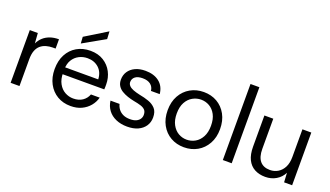

<svg xmlns="http://www.w3.org/2000/svg" viewBox="-68 -1214 2939 1708"><g transform="rotate(20 1401.5 -359.5)"><path d="M69 0V-499H145L152 -403Q168 -437 194.5 -461Q221 -485 257.5 -498Q294 -511 341 -511V-423H315Q282 -423 252.5 -414.5Q223 -406 200.5 -387Q178 -368 165.5 -335.5Q153 -303 153 -254V0Z M639 12Q568 12 513 -20.5Q458 -53 426.5 -112Q395 -171 395 -249Q395 -329 426 -387.5Q457 -446 512.5 -478.5Q568 -511 641 -511Q714 -511 766 -478.5Q818 -446 845.5 -393Q873 -340 873 -277Q873 -267 873 -255.5Q873 -244 872 -230H458V-295H791Q788 -363 745.5 -401.5Q703 -440 639 -440Q596 -440 559 -421Q522 -402 499.5 -365Q477 -328 477 -272V-244Q477 -183 500 -141.5Q523 -100 560 -79.5Q597 -59 639 -59Q691 -59 726 -83Q761 -107 776 -147H859Q847 -102 817 -66Q787 -30 742.5 -9Q698 12 639 12ZM536 -542 532 -604 739 -731 743 -659Z M1175 12Q1115 12 1068 -8.5Q1021 -29 993 -66.5Q965 -104 958 -155H1044Q1050 -129 1066.5 -107Q1083 -85 1110.5 -72Q1138 -59 1176 -59Q1212 -59 1234.5 -69.5Q1257 -80 1268.5 -97.5Q1280 -115 1280 -136Q1280 -166 1265.5 -182Q1251 -198 1223 -207Q1195 -216 1155 -223Q1124 -229 1093 -239.5Q1062 -250 1036.5 -265.5Q1011 -281 996 -305Q981 -329 981 -363Q981 -406 1003 -439.5Q1025 -473 1065.5 -492Q1106 -511 1161 -511Q1241 -511 1291.5 -472Q1342 -433 1350 -359H1267Q1263 -397 1235.5 -418.5Q1208 -440 1160 -440Q1114 -440 1090 -421Q1066 -402 1066 -371Q1066 -352 1079.5 -337Q1093 -322 1119.5 -311.5Q1146 -301 1183 -293Q1232 -284 1273 -269.5Q1314 -255 1340 -226Q1366 -197 1366 -143Q1366 -97 1342.5 -62Q1319 -27 1276.5 -7.5Q1234 12 1175 12Z M1712 12Q1642 12 1586 -20Q1530 -52 1497.5 -111Q1465 -170 1465 -249Q1465 -329 1498 -388Q1531 -447 1587.5 -479Q1644 -511 1714 -511Q1785 -511 1840.5 -479Q1896 -447 1928.5 -388Q1961 -329 1961 -249Q1961 -170 1928 -111Q1895 -52 1839 -20Q1783 12 1712 12ZM1712 -60Q1755 -60 1792 -81Q1829 -102 1852 -144.5Q1875 -187 1875 -250Q1875 -313 1852.5 -355Q1830 -397 1793.5 -418Q1757 -439 1714 -439Q1672 -439 1634.5 -418Q1597 -397 1574 -355Q1551 -313 1551 -249Q1551 -187 1574 -144.5Q1597 -102 1633.5 -81Q1670 -60 1712 -60Z M2078 0V-720H2162V0Z M2482 12Q2424 12 2380.5 -11.5Q2337 -35 2313.5 -83Q2290 -131 2290 -205V-499H2374V-214Q2374 -137 2406.5 -98.5Q2439 -60 2501 -60Q2543 -60 2577 -81Q2611 -102 2630.5 -141Q2650 -180 2650 -237V-499H2734V0H2658L2653 -89Q2630 -42 2584.5 -15Q2539 12 2482 12Z"/></g></svg>

Font: DM Sans 20pt
Style: Regular
Weight: 400
Version: Version 4.004;gftools[0.9.30]